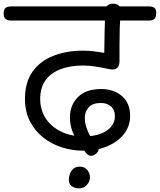

<svg xmlns="http://www.w3.org/2000/svg" viewBox="-64 -800 871 1046"><path d="M390 21Q329 21 272 2.5Q215 -16 170 -52Q125 -88 98.5 -140.5Q72 -193 72 -261Q72 -352 113.5 -410Q155 -468 227 -496Q299 -524 388 -524Q417 -524 446.5 -520.5Q476 -517 504 -512Q505 -567 506 -629.5Q507 -692 511 -747Q512 -764 524 -772Q536 -780 552 -780Q571 -780 582.5 -770Q594 -760 593 -743Q590 -697 588.5 -650Q587 -603 587 -557Q587 -511 587 -467Q587 -439 572 -428Q557 -417 528 -424Q491 -432 456.5 -437.5Q422 -443 388 -443Q317 -443 264.5 -422.5Q212 -402 183.5 -362Q155 -322 155 -261Q155 -202 184.5 -156Q214 -110 268 -83.5Q322 -57 394 -57Q446 -57 483.5 -71Q521 -85 541.5 -110Q562 -135 562 -167Q562 -202 540.5 -220.5Q519 -239 486 -239Q440 -239 419 -215Q398 -191 398 -157Q398 -130 408.5 -100.5Q419 -71 435.5 -45Q452 -19 469 1Q477 16 469 27Q461 38 450 44Q434 52 423 47.5Q412 43 401 29Q382 4 362.5 -24Q343 -52 330 -86Q317 -120 317 -162Q317 -227 360.5 -271Q404 -315 488 -315Q555 -315 600 -277Q645 -239 645 -168Q645 -114 612.5 -71.5Q580 -29 522.5 -4Q465 21 390 21ZM-5 -688Q-24 -688 -34.5 -697.5Q-45 -707 -44 -729Q-43 -751 -32.5 -758Q-22 -765 -3 -765Q85 -765 178.5 -765Q272 -765 369 -765Q466 -765 562 -765Q658 -765 750 -765Q768 -765 778 -756.5Q788 -748 787 -727Q786 -704 776 -696Q766 -688 748 -688Q656 -688 560 -688Q464 -688 367.5 -688Q271 -688 177.5 -688Q84 -688 -5 -688ZM366 226Q342 226 326.5 214Q311 202 311 180Q311 163 317 146.5Q323 130 336 119Q349 108 370 108Q389 108 401 116.5Q413 125 419.5 138.5Q426 152 426 167Q426 181 418.5 194.5Q411 208 398 217Q385 226 366 226Z"/></svg>

Font: Playpen Sans Deva
Style: Regular
Weight: 400
Designer: Pooja Saxena, Gunjan Panchal, Laura Meseguer, Veronika Burian, José Scaglione
Foundry: TypeTogether
Version: Version 2.000